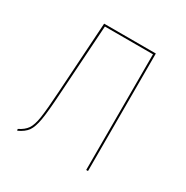

<svg xmlns="http://www.w3.org/2000/svg" viewBox="-127 -624 710 733"><g transform="rotate(30 228.0 -258.0)"><path d="M355 -518V0H347V-510H135L115 -204Q110 -121 103.5 -83.5Q97 -46 84.5 -28.5Q72 -11 44 2L42 -5Q67 -17 79 -34.5Q91 -52 96.5 -88.5Q102 -125 107 -205L127 -518Z"/></g></svg>

Font: Fira Sans Compressed Eight
Style: Regular
Weight: 100
Width: 1
Designer: bBox Type GmbH & Carrois Corporate GbR & Edenspiekermann AG
Foundry: bBox Type GmbH & Carrois Corporate GbR & Edenspiekermann AG
Version: Version 4.301